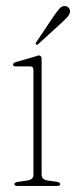

<svg xmlns="http://www.w3.org/2000/svg" viewBox="-20 -612 251 632"><path d="M117 -418.5V-37Q117 -21 136 -18L167.5 -13.5Q178 -11.5 178 -6Q178 0 169 0H36Q27.5 0 27.5 -6Q27.5 -11 37.5 -13L71 -18Q90 -21 90 -36.5V-381Q90 -394 78.5 -393.5H31.5Q23 -393 23 -399.5Q23 -404.5 31.5 -407.5L92.5 -425Q96.5 -426 100.8 -427.8Q105 -429.5 107.5 -429.5Q117 -429.5 117 -418.5ZM157.5 -560Q168.5 -575.5 176.2 -584.2Q184 -593 194.5 -592Q202.5 -591 206.8 -585.5Q211 -580 210.5 -573Q209.5 -564.5 202.2 -556.5Q195 -548.5 185.5 -539.5L106 -467Q102 -463 99 -466Q95 -468.5 100 -474Z"/></svg>

Font: Fraunces 144pt S050 Thin
Style: Regular
Weight: 100
Version: Version 1.000; ttfautohint (v1.8.3)